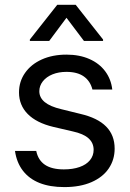

<svg xmlns="http://www.w3.org/2000/svg" viewBox="-20 -763 536 794"><path d="M254.9 -465.8Q222.7 -465.8 197.3 -455.6Q171.9 -445.3 157.2 -426.8Q142.6 -408.2 142.6 -385.7Q142.6 -359.4 165 -340.8Q187.5 -322.3 233.4 -311.5L312.5 -292Q383.8 -275.4 418.9 -239.7Q454.1 -204.1 454.1 -148.4Q454.1 -102.5 429.7 -66.4Q405.3 -30.3 358.4 -9.8Q311.5 10.7 246.1 10.7Q186.5 10.7 143.6 -6.3Q100.6 -23.4 74.7 -57.1Q48.8 -90.8 42 -138.7H129.9Q137.7 -100.6 166 -81.5Q194.3 -62.5 244.1 -62.5Q281.2 -62.5 309.1 -72.3Q336.9 -82 352.1 -100.6Q367.2 -119.1 367.2 -143.6Q367.2 -171.9 346.2 -190.9Q325.2 -210 280.3 -219.7L200.2 -238.3Q130.9 -254.9 94.7 -291.5Q58.6 -328.1 58.6 -380.9Q58.6 -425.8 83.5 -461.4Q108.4 -497.1 152.8 -517.1Q197.3 -537.1 254.9 -537.1Q308.6 -537.1 349.6 -519Q390.6 -501 415 -468.3Q439.5 -435.5 444.3 -392.6H362.3Q353.5 -427.7 326.7 -446.8Q299.8 -465.8 254.9 -465.8ZM254.9 -689.5 183.6 -593.8H103.5V-599.6L216.8 -743.2H293L406.2 -599.6V-593.8H327.1Z"/></svg>

Font: Pretendard Std Variable
Style: Regular
Weight: 400
Designer: Base glyphs from Inter by Rasmus Andersson; Hangeul glyphs from Noto Sans CJK(Source Han Sans) by Jang Soo-young and Kan
Foundry: Kil Hyung-jin
Version: Version 1.309;Glyphs 3.2 (3225)